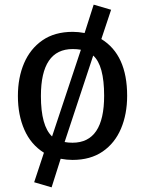

<svg xmlns="http://www.w3.org/2000/svg" viewBox="-20 -676 624 826"><path d="M202 130 127 108 169 -19Q113 -54 85 -117.5Q57 -181 57 -263Q57 -342 83.5 -404Q110 -466 162.5 -502.5Q215 -539 293 -539Q317 -539 344 -534L383 -656L458 -634L416 -508Q527 -440 527 -264Q527 -185 500.5 -122.5Q474 -60 421.5 -24Q369 12 292 12Q268 12 241 7ZM204 -89 328 -462Q311 -465 293 -465Q156 -465 156 -263Q156 -134 204 -89ZM292 -62Q428 -62 428 -264Q428 -395 381 -437L258 -65Q273 -62 292 -62Z"/></svg>

Font: Trujillo
Style: Regular
Weight: 400
Designer: Fira Sans original fonts by bBox Type GmbH, Carrois Corporate GbR, & Edenspiekermann AG / Changes by Cristiano Sobral
Foundry: Fira Sans original fonts by bBox Type GmbH, Carrois Corporate GbR, & Edenspiekermann AG / Changes by Cristiano Sobral
Version: Version 4.301;October 17, 2021;FontCreator 14.0.0.2814 64-bi